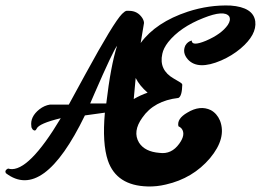

<svg xmlns="http://www.w3.org/2000/svg" viewBox="-20 -648 941 692"><path d="M671 -502Q671 -480 722 -501Q778 -525 801 -558Q813 -576 806 -589Q788 -613 713 -583Q629 -550 586 -496Q569 -474 565 -454Q552 -396 606 -365Q634 -349 635 -347Q636 -344 637 -343Q636 -301 623 -295Q535 -285 493 -224Q457 -174 481 -134Q502 -101 555 -97Q598 -91 626 -130Q650 -163 635 -184Q630 -190 623 -193Q617 -220 655 -242Q701 -270 740 -251Q762 -239 773 -213Q797 -150 737 -78Q675 -5 578 17Q545 25 512 24Q400 21 369 -69Q348 -131 358 -242Q346 -240 322 -237Q298 -234 286 -232Q135 79 1 -24Q-4 -34 8 -40Q13 -41 15 -39Q83 -28 199 -222Q120 -203 112 -184Q107 -173 98 -181Q93 -187 93 -193Q88 -227 122 -254Q140 -268 160 -271H228Q248 -307 288 -381Q390 -568 420 -598Q430 -608 436 -609H445Q476 -609 493 -583Q499 -573 499 -565Q499 -563 487 -493Q542 -568 657 -606Q734 -631 811 -628Q893 -622 900 -571Q906 -523 847 -473Q816 -447 777 -430Q693 -394 657 -434Q636 -458 648 -484Q656 -498 671 -502ZM402 -483Q388 -466 321 -312Q312 -291 305 -275H363Q379 -411 402 -483ZM469 -367Q465 -327 462 -291Q486 -305 512 -314Q483 -339 469 -367Z"/></svg>

Font: Sagha
Style: Regular
Weight: 400
Designer: MUHAMMAD YONI
Version: Version 001.000